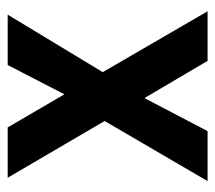

<svg xmlns="http://www.w3.org/2000/svg" viewBox="-50 -510 560 499"><g transform="rotate(-90 229.5 -260.0)"><path d="M321.3 0 224.6 -164.1 138.7 0H8.8L165 -267.6L17.6 -519.5H148.4L234.4 -372.1L310.5 -519.5H441.4L292 -272.5L450.2 0Z"/></g></svg>

Font: Dinish
Style: Bold
Weight: 700
Designer: Bert Driehuis
Foundry: Playbeing
Version: Version 3.006; git-39231f3c-release